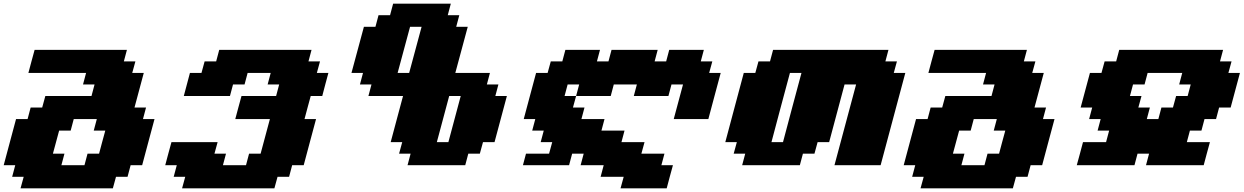

<svg xmlns="http://www.w3.org/2000/svg" viewBox="-20 -895 6736 1040"><path d="M91.3 125H591.3L608.4 62.5H670.9L687.5 0H750Q761.2 -42 783.4 -125.2Q805.7 -208.5 816.9 -250H754.4L771 -312.5H708.5L758.8 -500H696.3L713.4 -562.5H650.9L667.5 -625H167.5Q161.6 -604 150.4 -562.3Q139.2 -520.5 133.8 -500H446.3L429.7 -437.5H492.2L475.6 -375H225.6L208.5 -312.5H146L129.4 -250H66.9Q55.7 -208 33.4 -125Q11.2 -42 0 0H62.5L45.9 62.5H108.4ZM437.5 0H312.5L329.1 -62.5H266.6Q272 -83 283.4 -124.8Q294.9 -166.5 300.3 -187.5H362.8L379.4 -250H504.4L487.8 -187.5H550.3Q544.4 -166.5 533.2 -124.8Q522 -83 516.6 -62.5H454.1Z M966.3 125H1466.3L1483.4 62.5H1545.9L1562.5 0H1625Q1636.2 -42 1658.4 -125.2Q1680.7 -208.5 1691.9 -250H1629.4Q1634.8 -270.5 1646 -312.3Q1657.2 -354 1663.1 -375H1725.6Q1731 -395.5 1741.9 -437.3Q1752.9 -479 1758.8 -500H1696.3L1713.4 -562.5H1650.9L1667.5 -625H1167.5L1150.9 -562.5H1088.4L1071.3 -500H1008.8Q1003.4 -479 992.2 -437.5Q981 -396 975.6 -375H1225.6L1242.2 -437.5H1304.7L1321.3 -500H1446.3L1429.7 -437.5H1492.2L1475.6 -375H1288.1Q1282.2 -354 1271 -312.3Q1259.8 -270.5 1254.4 -250H1441.9L1391.6 -62.5H1329.1L1312.5 0H1187.5L1204.1 -62.5H1141.6L1158.7 -125H908.7Q902.8 -104 891.6 -62.5Q880.4 -21 875 0H937.5L920.9 62.5H983.4Z M2187.5 0H2500L2516.6 -62.5H2579.1L2596.2 -125H2658.7Q2669.9 -166.5 2692.1 -249.8Q2714.4 -333 2725.6 -375H2663.1L2679.7 -437.5H2617.2L2633.8 -500H2446.3Q2457.5 -541.5 2480 -625Q2502.4 -708.5 2513.7 -750H2451.2L2467.8 -812.5H2405.3L2421.9 -875H2109.4L2092.8 -812.5H2030.3L2013.7 -750H1951.2Q1939.9 -708.5 1917.5 -625Q1895 -541.5 1883.8 -500H1946.3L1929.7 -437.5H1992.2L1975.6 -375H2163.1Q2151.9 -333 2129.6 -250Q2107.4 -167 2096.2 -125H2158.7L2141.6 -62.5H2204.1ZM2408.7 -125H2346.2Q2357.4 -166.5 2379.6 -249.8Q2401.9 -333 2413.1 -375H2475.6Q2464.4 -333 2442.1 -249.8Q2419.9 -166.5 2408.7 -125ZM2196.3 -500H2133.8Q2145 -541.5 2167.5 -625Q2189.9 -708.5 2201.2 -750H2263.7Q2252.4 -708.5 2230 -625Q2207.5 -541.5 2196.3 -500Z M2829.1 -62.5 2812.5 0H3062.5L3079.1 -62.5H3141.6L3125 0H3250L3233.4 62.5H3358.4L3341.3 125H3591.3Q3596.7 104 3607.9 62.5Q3619.1 21 3625 0H3562.5L3579.1 -62.5H3454.1L3471.2 -125H3346.2L3362.8 -187.5H3237.8L3254.4 -250H3129.4L3146 -312.5H3083.5L3100.6 -375H3038.1L3054.7 -437.5H3117.2L3100.6 -375H3288.1L3304.7 -437.5H3429.7L3413.1 -375H3600.6L3617.2 -437.5H3679.7L3629.4 -250H3816.9Q3828.1 -292 3850.3 -375.2Q3872.6 -458.5 3883.8 -500H3821.3L3838.4 -562.5H3775.9L3792.5 -625H3605L3588.4 -562.5H3525.9L3542.5 -625H3292.5L3275.9 -562.5H3213.4L3230 -625H3042.5L3025.9 -562.5H2963.4L2946.3 -500H2883.8Q2872.6 -458 2850.3 -375Q2828.1 -292 2816.9 -250H2879.4L2862.8 -187.5H2925.3L2908.7 -125H2971.2L2954.1 -62.5Z M4500 0H4750Q4772 -83 4816.9 -250Q4861.8 -417 4883.8 -500H4821.3L4838.4 -562.5H4775.9L4792.5 -625H4167.5L4150.9 -562.5H4088.4L4071.3 -500H4008.8Q3992.2 -437.5 3958.7 -312.5Q3925.3 -187.5 3908.7 -125H3971.2L3954.1 -62.5H4016.6L4000 0H4312.5L4329.1 -62.5H4391.6L4408.7 -125H4471.2L4554.7 -437.5H4617.2ZM4221.2 -125H4158.7Q4175.3 -187.5 4208.5 -312.5Q4241.7 -437.5 4258.8 -500H4321.3Q4304.2 -437.5 4271 -312.5Q4237.8 -187.5 4221.2 -125Z M4966.3 125H5466.3L5483.4 62.5H5545.9L5562.5 0H5625Q5636.2 -42 5658.4 -125.2Q5680.7 -208.5 5691.9 -250H5629.4L5646 -312.5H5583.5L5633.8 -500H5571.3L5588.4 -562.5H5525.9L5542.5 -625H5042.5Q5036.6 -604 5025.4 -562.3Q5014.2 -520.5 5008.8 -500H5321.3L5304.7 -437.5H5367.2L5350.6 -375H5100.6L5083.5 -312.5H5021L5004.4 -250H4941.9Q4930.7 -208 4908.4 -125Q4886.2 -42 4875 0H4937.5L4920.9 62.5H4983.4ZM5312.5 0H5187.5L5204.1 -62.5H5141.6Q5147 -83 5158.4 -124.8Q5169.9 -166.5 5175.3 -187.5H5237.8L5254.4 -250H5379.4L5362.8 -187.5H5425.3Q5419.4 -166.5 5408.2 -124.8Q5397 -83 5391.6 -62.5H5329.1Z M6187.5 0H6500Q6505.4 -21 6516.6 -62.5Q6527.8 -104 6533.7 -125H6408.7L6425.3 -187.5H6487.8L6504.4 -250H6566.9L6583.5 -312.5H6646L6696.3 -500H6633.8L6650.9 -562.5H6588.4L6605 -625H6042.5L6025.9 -562.5H5963.4L5946.3 -500H5883.8L5833.5 -312.5H5896L5879.4 -250H5941.9L5925.3 -187.5H5987.8L5971.2 -125H5846.2Q5840.8 -104 5829.6 -62.5Q5818.4 -21 5812.5 0H6125L6141.6 -62.5H6204.1ZM6254.4 -250H6191.9L6208.5 -312.5H6146L6163.1 -375H6100.6L6117.2 -437.5H6179.7L6196.3 -500H6383.8L6367.2 -437.5H6429.7L6413.1 -375H6350.6L6333.5 -312.5H6271Z"/></svg>

Font: Faithful 32x
Style: BoldOblique
Weight: 400
Foundry: Faithful Resource Pack
Version: Version 1.0; January 27, 2023